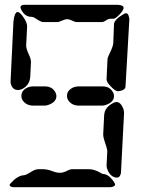

<svg xmlns="http://www.w3.org/2000/svg" viewBox="-20 -780 690 800"><path d="M440 0H35Q21 -1 20 -10Q20 -13 37 -29Q39 -31 40 -32Q63 -50 80 -50Q88 -50 113 -66Q128 -75 140 -75H160Q179 -75 206 -64Q218 -60 230 -60Q245 -60 265 -71Q273 -75 280 -75H350Q375 -75 402 -58Q407 -55 410 -55Q425 -55 440 -40Q459 -20 460 -10Q457 -2 440 0ZM424 -90 427 -150Q427 -160 415 -194Q410 -209 410 -220L414 -300Q416 -333 452 -351Q460 -355 465 -355Q482 -355 493 -329Q497 -319 497 -310L484 -60Q481 -41 468 -40Q443 -40 429 -70Q424 -81 424 -90ZM424 -450 428 -535Q429 -542 444 -573Q451 -589 452 -600L455 -680Q457 -699 493 -720Q501 -725 505 -725Q515 -725 518 -706Q519 -703 519 -700L503 -420Q502 -405 480 -401Q475 -400 471 -400Q459 -400 438 -424Q424 -439 424 -450ZM80 -760H470Q494 -759 495 -748Q495 -734 469 -711Q460 -703 455 -702H440Q431 -702 417 -692Q410 -688 405 -688H300Q292 -688 276 -696Q268 -700 260 -700Q250 -700 228 -690Q223 -688 220 -688H160Q151 -688 130 -702Q119 -710 110 -710Q82 -710 67 -743Q65 -748 65 -750Q67 -759 80 -760ZM24 -440 36 -690Q40 -728 53 -730Q64 -730 81 -703Q93 -684 93 -670L89 -590Q89 -576 102 -549Q109 -534 109 -520L106 -460Q104 -428 76 -411Q65 -405 55 -405Q32 -405 25 -431Q24 -435 24 -440ZM165 -340H119Q88 -340 73 -364Q69 -373 69 -380Q69 -404 96 -416Q107 -420 117 -420H167Q198 -420 211 -395Q215 -387 215 -380Q215 -357 187 -345Q176 -340 165 -340ZM405 -340H309Q278 -340 263 -364Q259 -373 259 -380Q259 -404 286 -416Q297 -420 307 -420H407Q438 -420 451 -395Q455 -387 455 -380Q455 -357 427 -345Q416 -340 405 -340Z"/></svg>

Font: Segment14
Style: Regular
Weight: 400
Monospace: yes
Designer: Paul Flo Williams
Foundry: His Deeds Are Dust
Version: Version 1.002